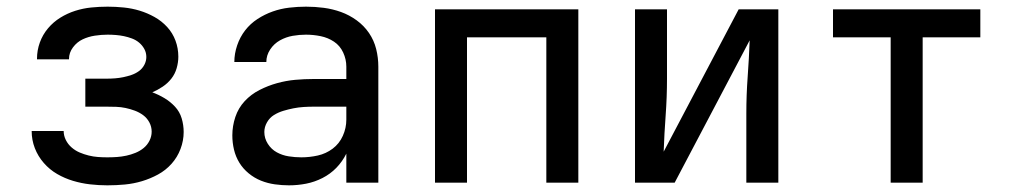

<svg xmlns="http://www.w3.org/2000/svg" viewBox="-20 -548 3040 576"><path d="M302 8Q276 8 250 5Q224 2 199 -5.5Q174 -13 151.5 -26Q129 -39 111.5 -59Q94 -79 84.5 -103.5Q75 -128 75 -155H171Q171 -141 177.5 -128Q184 -115 195 -105.5Q206 -96 219 -90.5Q232 -85 246 -81.5Q260 -78 274 -77Q288 -76 302 -76Q317 -76 331 -77Q345 -78 359 -81Q373 -84 386.5 -89.5Q400 -95 411 -104Q422 -113 428.5 -126Q435 -139 435 -153Q435 -168 428 -181Q421 -194 409.5 -202.5Q398 -211 384.5 -216Q371 -221 357 -224Q343 -227 328.5 -227.5Q314 -228 300 -228H236V-312H300Q313 -312 325.5 -313Q338 -314 350 -316.5Q362 -319 374 -323Q386 -327 396.5 -334.5Q407 -342 413 -353.5Q419 -365 419 -377Q419 -390 413 -401Q407 -412 397.5 -420Q388 -428 376 -432.5Q364 -437 352 -439.5Q340 -442 327.5 -443Q315 -444 303 -444Q284 -444 264.5 -441Q245 -438 228 -430Q211 -422 199 -406Q187 -390 187 -371V-370H91V-372Q91 -397 99.5 -420.5Q108 -444 124 -463Q140 -482 161 -495Q182 -508 205.5 -515.5Q229 -523 253.5 -525.5Q278 -528 303 -528Q327 -528 351.5 -525.5Q376 -523 399 -516Q422 -509 443.5 -497Q465 -485 481.5 -467Q498 -449 506.5 -426Q515 -403 515 -378Q515 -361 510 -343.5Q505 -326 494 -312Q483 -298 468 -288Q453 -278 437 -271Q456 -264 473.5 -253.5Q491 -243 505 -228Q519 -213 525 -193Q531 -173 531 -152Q531 -126 521.5 -101Q512 -76 494.5 -56.5Q477 -37 454 -24.5Q431 -12 406 -4.5Q381 3 355 5.5Q329 8 302 8Z M847 8Q826 8 804.5 5Q783 2 763 -6Q743 -14 726 -28Q709 -42 698 -60Q687 -78 682 -99Q677 -120 677 -142Q677 -170 686 -197Q695 -224 714 -244.5Q733 -265 758.5 -278Q784 -291 811 -298.5Q838 -306 865.5 -308.5Q893 -311 921 -311H1019V-348Q1019 -370 1009.5 -390.5Q1000 -411 982 -423Q964 -435 942 -439.5Q920 -444 898 -444Q878 -444 858 -440.5Q838 -437 820 -427Q802 -417 790.5 -399.5Q779 -382 779 -362H683Q683 -387 691.5 -412Q700 -437 715.5 -457Q731 -477 752.5 -491Q774 -505 798 -513.5Q822 -522 847.5 -525Q873 -528 898 -528Q925 -528 951.5 -524.5Q978 -521 1003 -512Q1028 -503 1050 -487Q1072 -471 1087 -449Q1102 -427 1108.5 -401Q1115 -375 1115 -348V0H1019V-87Q1007 -63 989 -44.5Q971 -26 947.5 -14Q924 -2 898.5 3Q873 8 847 8ZM884 -76Q909 -76 933.5 -81.5Q958 -87 978 -102Q998 -117 1008.5 -140.5Q1019 -164 1019 -189V-228H921Q906 -228 890.5 -227Q875 -226 860 -223Q845 -220 830 -215.5Q815 -211 802 -203Q789 -195 781 -181Q773 -167 773 -152Q773 -133 783.5 -116.5Q794 -100 810.5 -91Q827 -82 846 -79Q865 -76 884 -76Z M1285 0V-520H1715V0H1619V-436H1381V0Z M1885 0V-520H1981V-312Q1981 -257 1977 -202.5Q1973 -148 1971 -93L2196 -520H2315V0H2219V-208Q2219 -263 2223 -317.5Q2227 -372 2229 -427L2004 0Z M2652 0V-436H2479V-520H2921V-436H2748V0Z"/></svg>

Font: Iosevka Fixed Medium Extended
Style: Regular
Weight: 500
Width: 7
Monospace: yes
Designer: Belleve Invis
Foundry: Belleve Invis
Version: Version 24.1.1; ttfautohint (v1.8.4)